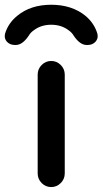

<svg xmlns="http://www.w3.org/2000/svg" viewBox="-50 -798 426 797"><path d="M106.4 -78.1V-488.3Q106.4 -511.7 123 -528.3Q139.6 -544.9 162.6 -544.9Q185.5 -544.9 202.1 -528.3Q218.8 -511.7 218.8 -488.3V-78.1Q218.8 -54.7 202.1 -38.1Q185.5 -21.5 162.6 -21.5Q139.6 -21.5 123 -38.1Q106.4 -54.7 106.4 -78.1ZM354.5 -657.2Q355.5 -652.3 355.5 -647.5Q355.5 -635.7 346.7 -625Q334 -611.3 314.5 -611.3H309.6Q281.2 -611.3 254.9 -651.4Q248 -663.1 235.4 -671.9Q205.1 -695.3 162.6 -695.3Q120.1 -695.3 89.8 -671.9Q77.1 -663.1 70.3 -651.4Q43.9 -611.3 15.6 -611.3H11.7Q-8.8 -611.3 -21.5 -625Q-30.3 -635.7 -30.3 -647.5Q-30.3 -652.3 -29.3 -657.2Q-16.6 -701.2 21.5 -732.4Q77.1 -778.3 162.6 -778.3Q248 -778.3 304.7 -732.4Q341.8 -701.2 354.5 -657.2Z"/></svg>

Font: Gen Jyuu Gothic Medium
Style: Regular
Weight: 500
Designer: [Source Han Sans]
Ryoko NISHIZUKA  (kana & ideographs); Paul D. Hunt (Latin, Greek & Cyrillic); Wenlong ZHANG  (bopomofo
Version: Version 1.002.20150607